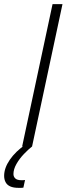

<svg xmlns="http://www.w3.org/2000/svg" viewBox="-49 -708 340 928"><path d="M58 0 205 -688H253L106 0ZM42 200Q16 200 0.5 193Q-15 186 -22 172.5Q-29 159 -29 142Q-29 104 -1.5 64Q26 24 75 -10L106 0Q88 14 66.5 36.5Q45 59 30.5 84.5Q16 110 16 133Q16 146 25 154.5Q34 163 55 163Q58 163 61.5 163Q65 163 72 162L64 199Q58 200 53 200Q48 200 42 200Z"/></svg>

Font: Saira Thin ExtraLight
Style: Italic
Weight: 250
Italic angle: -12°
Version: Version 1.101